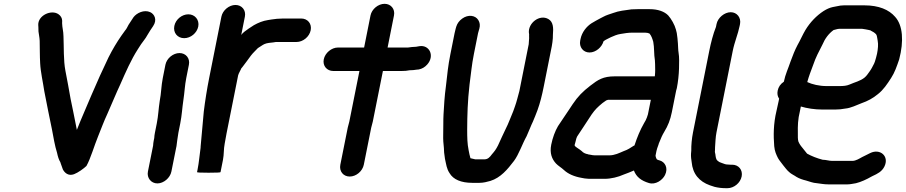

<svg xmlns="http://www.w3.org/2000/svg" viewBox="-20 -779 4746 1006"><path d="M180.4 -648.3 181.1 -636.7C181.4 -628.2 181.6 -620.8 181.6 -614.2C183.2 -598.8 186.9 -585.8 187.9 -565.5C188.7 -531.3 188.3 -484.1 190.4 -447.7C192.7 -400.4 205.5 -346.9 212.1 -301C224.4 -239.3 239.5 -159.5 252.2 -101.2C259.7 -61.1 267.5 -14.1 278.8 21.2C283.1 41.1 287.8 57.7 296.7 71.7L296.5 72.5L309.3 108.5C318.1 125.8 337.8 144.9 367.8 133.8C388.9 125.9 419.1 104 432.9 90.6C454.5 52.7 474.5 -17.8 493.8 -64.2C510.8 -106.2 524.2 -143.2 542.4 -182.1C558.6 -218.2 592.4 -299.5 610.3 -336.9C638.9 -402.1 667.4 -466.9 701.9 -520.5L719.3 -547.5C731.8 -566.1 741.5 -575.1 751.7 -594.3C761.1 -610.9 772.2 -627.4 782.2 -642C805.3 -675.9 788.7 -705.6 766.8 -715.4C734.6 -729.8 696.1 -710.9 679.5 -688.8C670.9 -676.1 662.9 -662.6 653.6 -649.2C648.6 -641 643.1 -626.7 635.7 -619.5C630.4 -612.9 623.9 -603.9 616.3 -592.5C591 -556 570.3 -521.3 548.5 -478.2C516.7 -411.6 490.2 -353.6 458.9 -280.2C429.9 -209.9 409.5 -167.2 382.7 -98.4C380.2 -112.8 377.6 -126.3 374.7 -138.9C365.9 -179.8 360.6 -213.4 350 -260.4C340.1 -316.1 333.2 -355.3 322.6 -408.9C312.3 -463.1 315 -530.9 312.6 -589C312.2 -618 306 -632.5 305.4 -658.2L305.8 -670C305.3 -684.3 298.8 -695.9 286.2 -704.6C248.9 -730.3 178.8 -698.5 180.4 -648.3Z M846.8 -440 832.9 -370C824.6 -328.7 825 -290.5 816.9 -250C810.2 -207.7 809.9 -174.8 801.4 -132L791.8 -84C789.8 -74 788.6 -64.7 788.2 -56L785.4 -42C783.7 -33.3 782.6 -24.7 782.2 -16L755 120C748.5 153 771.6 182 804.7 182C837.7 182 871.5 153 878 120L902.8 -4C906.4 -16.9 905.9 -29.5 908.4 -42C911 -54.9 912.1 -70.8 914.8 -84L924.4 -132C933.3 -176.8 934.2 -210.6 940.9 -255C946.9 -292.7 948.2 -331.7 955.9 -370L969.8 -440C976.5 -473.3 954 -501 920.5 -501C887.1 -501 853.5 -473.3 846.8 -440ZM893.4 -643C886.3 -607.8 909.7 -579 945.1 -579C979.1 -579 1011.9 -605.8 1018.8 -640C1025.7 -674.8 1001.3 -704 967 -704C933.1 -704 900.2 -677.2 893.4 -643Z M1140.1 -692 1076.3 -372C1064.2 -311.6 1054.5 -249.1 1047.7 -194C1042.8 -131.6 1036 -71.7 1031.2 -11C1031.5 -9 1031.4 -7 1031 -5C1025.4 33.8 1022.8 71.3 1015.2 109L1012.4 123C1012 125 1032.2 126 1072.8 126C1114.2 126 1135 125 1135.4 123L1148.2 59C1154.2 29.3 1151.2 4.1 1157.4 -27C1160.2 -44.3 1163.4 -62 1167 -80L1227.7 -384C1229.6 -393.8 1242.8 -414.7 1243.8 -420C1245.6 -422 1247.8 -424.7 1250.4 -428C1268.2 -452.3 1277.5 -463.1 1294.2 -487C1307 -503.9 1317.5 -511.8 1331.2 -527C1344.7 -534.9 1354.8 -543.2 1365.4 -548C1378.8 -554.1 1396.3 -555.1 1413.2 -557L1425.6 -559H1533.6C1567.7 -559 1601.1 -586.5 1607.9 -620.5C1614.7 -654.5 1592.3 -682 1558.2 -682H1463.2C1455.8 -682 1448.8 -681.7 1442 -681C1434.6 -681 1427.2 -680.3 1419.6 -679L1403.2 -677C1396.9 -675.7 1390.7 -674.7 1384.6 -674C1356.7 -669.8 1332.2 -659.4 1310.2 -647L1282.6 -629C1267 -618.2 1252.2 -607.7 1244 -596L1263.1 -692C1269.8 -725.3 1247.3 -753 1213.8 -753C1180.4 -753 1146.8 -725.3 1140.1 -692Z M1921.3 -698 1887.8 -530H1750.8C1716.9 -530 1683.1 -501.6 1676.4 -468C1669.7 -434.4 1692.4 -407 1726.3 -407H1863.3L1810.3 -142C1808.4 -132.3 1803.9 -119.5 1802 -110L1763.2 84C1756.4 118.1 1778.4 146 1812.4 146C1846.3 146 1879.4 118.1 1886.2 84L1925 -110C1926.8 -119.3 1931.3 -131.6 1933.3 -142L1986.3 -407H2084.3C2100.3 -407 2113.2 -408 2127.1 -411H2130.1C2140.7 -411 2151.6 -412 2162.7 -414L2173.9 -415C2191.2 -418.3 2206.1 -427 2218.5 -441C2259 -486.4 2230 -545.5 2177.2 -537L2165.8 -535C2163.7 -534.3 2161.9 -534 2160.6 -534C2145.4 -534 2130.6 -531.6 2117.8 -530H2010.8L2044.3 -698C2051 -731.3 2028.5 -759 1995 -759C1961.6 -759 1928 -731.3 1921.3 -698Z M2401.6 -681.5C2386.4 -670.5 2376.1 -656.7 2370.8 -640L2367.6 -629C2365 -619.7 2363.1 -611.7 2361.8 -605L2340 -496C2326.8 -429.5 2324.5 -395.9 2316.5 -328C2309.2 -275.9 2306.3 -222.2 2303.9 -180C2302 -150 2303.4 -106.5 2302.2 -76C2301.5 -44.6 2303.1 -28.7 2305.8 -4L2307 20C2308.1 31.3 2309.5 42.3 2311.4 53C2318.3 82.9 2319.8 104.8 2335.4 128C2354.8 161.7 2396.6 179 2454.3 179H2492.3C2513 179 2532.2 173.8 2549.3 169C2603.5 152 2639.2 108.6 2673.2 64C2698.4 30.4 2717.1 -26.1 2739 -65C2747.8 -83 2762.7 -123.1 2772.3 -142C2781.5 -162.4 2787.7 -180.4 2796.3 -202C2809.8 -238.9 2820.3 -281.8 2828.5 -323L2871 -536C2874.2 -551.8 2875.4 -565.4 2876.6 -579L2877 -596C2880.3 -633.4 2878.9 -664.2 2853.6 -679C2807.4 -705.9 2746.5 -658.1 2751.2 -607C2751.9 -602.8 2753.3 -597.5 2752.2 -592C2752.1 -588 2752.1 -583.3 2752.4 -578L2751.2 -562C2750.8 -556.7 2750.5 -551.7 2750.2 -547L2701.3 -302C2693.8 -275.7 2687.4 -246.7 2678.3 -222L2669.1 -196C2657.8 -170.7 2643.5 -129.7 2629.8 -104C2618.3 -81.6 2601.8 -43.2 2589.4 -17C2577.9 5.4 2571.5 13.2 2557 30C2546.5 44.2 2536.8 56 2516.8 56H2470.8C2465 55.1 2452.6 52 2445 50C2441.3 37.6 2438.2 23.4 2435.4 8C2428.2 -27.9 2428.1 -56.9 2427.8 -99C2428.3 -177.9 2430 -247 2440.3 -337C2449.5 -402.9 2450.8 -434.6 2463 -496L2484.8 -605C2485.4 -608.3 2486.6 -612.7 2488.4 -618L2491.6 -629C2496.2 -645.7 2494.4 -660.7 2486.1 -674C2470.3 -699.2 2433.2 -704.4 2401.6 -681.5Z M3414.8 36 3419.6 12C3421.2 7.3 3422.5 2.7 3423.4 -2C3425.9 -8 3428.2 -14.3 3430.2 -21C3431 -25 3432.5 -29.3 3434.8 -34C3443 -54.7 3449.7 -70.6 3460.8 -89C3479.7 -119.9 3492 -150.4 3500.1 -191L3522.7 -304C3523.5 -308 3524.7 -312.3 3526.3 -317C3533 -350.7 3536.8 -387.6 3537.8 -420C3538.3 -446.3 3539.7 -480.1 3535.4 -503C3533 -516.5 3533.3 -535.9 3532 -551L3529.6 -579C3528.4 -589.7 3527.2 -598.7 3526 -606L3521.6 -624C3515.3 -648.5 3497 -680.6 3481.3 -698C3461.6 -718.6 3427.4 -731 3383.9 -731H3320.9C3310.9 -731 3300.2 -730.7 3288.7 -730C3253.6 -725.1 3222.4 -722.2 3192.9 -711C3173.9 -704.5 3157.3 -700 3140.9 -691L3125.4 -683C3113.3 -677.1 3091 -664 3079.2 -657C3053.9 -640.7 3029 -611 3021.8 -575L3020 -566C3013.4 -533 3035.6 -504 3068.6 -504C3102.2 -504 3133.6 -531.8 3142.4 -563C3147.7 -567.4 3156.4 -572.1 3160.6 -574L3180.6 -584C3194.2 -590.2 3214 -598.6 3231 -601C3250.4 -604.4 3272 -608 3294.4 -608H3359.4C3362.7 -608 3366 -607.7 3369.2 -607C3374.7 -607 3379.3 -604.1 3383.4 -603C3394 -589.8 3398 -576 3402.8 -560C3408.7 -530.8 3406 -492.6 3411.4 -463L3412.4 -443C3412.8 -420.8 3413.7 -404.8 3411.3 -382L3410.7 -379H3200.7C3140.5 -379 3113.6 -361.6 3072.9 -330C3033.3 -299.4 3007.8 -273.9 2980.5 -233L2963.3 -207C2943.3 -178.4 2923.2 -146.1 2903.6 -118C2888.2 -91.7 2875.4 -57.1 2868.2 -21C2859.2 24.1 2872 54.9 2893.4 78C2904.8 90 2922.3 100 2933.8 111C2956 132.1 2988.4 146.3 3027.5 153L3043.9 156C3051.1 156.7 3058.6 157.3 3066.5 158H3147.5C3181.9 158 3219.9 148.3 3246.8 136C3263.8 129.7 3285.4 121.6 3300 115L3301.2 114C3314.2 148.9 3340.7 168.1 3380.1 180C3414.6 190.7 3451.2 164.9 3464.4 138C3482.7 100.8 3463.9 69.8 3437.6 62C3432.6 60.5 3428 59.4 3423.6 57H3422.6C3418.6 52 3415.2 43 3414.8 36ZM3390.1 -256 3374.9 -180 3369.7 -164C3365.8 -153.2 3361.2 -144.1 3354.7 -134C3334 -97.8 3318.3 -59.7 3304.4 -17L3300 -15L3276 0C3267.2 4.7 3259.1 9.3 3247.4 13C3224.8 22.5 3201 35 3172 35H3097C3093 35 3089.1 34.7 3085.2 34L3068.8 31C3065.5 31 3062.6 30.3 3060.2 29C3048.3 27.3 3034.7 20.9 3028.4 13C3022.1 7.7 3014.3 2 3004.8 -4C2999.2 -8 2992.4 -11.9 2990.6 -18L2991.2 -21C2991.9 -24.3 2993 -28.3 2994.6 -33C2997 -45.2 3001.3 -62.3 3008 -70C3025.6 -98.1 3047.9 -128.7 3065.3 -157L3079.7 -179C3098.2 -205.3 3110.6 -217.3 3136.7 -239C3145.2 -245 3151.8 -249.7 3156.5 -253L3162.9 -255C3163.7 -255.7 3164.4 -256 3165.1 -256Z M3734.4 -653 3731.4 -638C3716.5 -600.8 3704.8 -555.2 3696 -511L3611 -85C3604.7 -53.6 3601.4 -17.2 3602 10L3600.6 27C3599.9 41.8 3601.8 57.4 3604 70C3609.4 132.2 3643.5 172 3699.7 192L3724.1 200C3741.6 204.3 3760.9 207 3782.7 207H3791.7C3825.8 207 3859.2 179.5 3866 145.5C3872.7 111.5 3850.4 84 3816.2 84H3807.2C3803.2 84 3798.3 83.7 3792.4 83C3787.8 83 3783.2 82.3 3778.8 81L3762 75C3753.1 72.3 3746.9 69.4 3741.2 64C3730.7 58.2 3729.8 41 3728.2 29C3727.2 24.1 3724.6 17 3726.2 9L3726.6 -8C3728.4 -31.9 3729.1 -60.8 3734 -85L3819 -511C3828.8 -560.2 3846.7 -599.6 3855.6 -644L3857.4 -653C3864 -686 3841.8 -715 3808.7 -715C3775.7 -715 3741 -686 3734.4 -653Z M4290.4 58C4260.2 50.1 4231.8 38.8 4208.8 26L4176 -15C4170.1 -22.3 4167.9 -28.2 4163.4 -37C4159.9 -48.7 4160.2 -63.7 4160.4 -82C4159.7 -119.3 4160.3 -152.7 4171.3 -197L4176.1 -221C4208.3 -211.3 4248.4 -205 4289.9 -205H4355.9C4374.4 -205 4391.6 -206.9 4407.9 -210C4439.1 -212.8 4467.5 -228.4 4493.5 -238C4527.1 -249.7 4554.3 -264.5 4580.1 -286C4609.1 -308.8 4628.4 -338.3 4648.9 -370C4667.8 -398.9 4678.5 -430.4 4691.4 -468C4716.4 -563.4 4710.8 -646.2 4669.9 -691C4637.7 -728.3 4584.7 -751 4508.9 -751H4401.9C4389.9 -751 4377.3 -749.3 4363.9 -746L4343.1 -742C4327.8 -738.7 4311.7 -731.7 4294.9 -721C4257.8 -696.8 4224.8 -662.5 4200.2 -622C4186.5 -599.2 4172.1 -566.1 4158.2 -542C4144.7 -516.7 4133.5 -487.7 4122.2 -457C4110.6 -421.6 4094.8 -389.8 4087.1 -351C4069.3 -339 4058.5 -323.3 4054.7 -304C4051.5 -288 4054 -274 4062.3 -262L4059.7 -249C4055.4 -231 4051.8 -214.3 4048.7 -199C4031.8 -128.9 4032.3 -67.8 4036.6 -13C4039.1 13.8 4046.9 30.4 4056.2 49C4063.4 62.6 4075.6 75.1 4084.4 88L4098 105C4103.9 112.3 4109.7 118.3 4115.4 123C4125.3 132.7 4141.3 139.3 4153.5 148C4167.4 156.4 4185 162.5 4203.7 167C4223 172.1 4237.4 179.5 4260.9 181C4280.5 183.2 4297.3 187 4318.7 187H4421.7C4435.3 187 4452.1 182.8 4464.9 181C4490.8 174.8 4523 159.7 4544.7 147C4547.7 145 4550.3 143.7 4552.5 143C4577.6 131.5 4600.7 120 4613.7 94C4640.9 39.5 4591.3 -2.5 4539.4 23C4526.1 30.8 4511.3 36 4497.2 44C4484.2 51 4464.4 64 4446.2 64H4340.2C4324.1 64 4307.4 58 4290.4 58ZM4377.4 -628H4497.4C4504.4 -626.7 4509.9 -625.8 4513.9 -625.5C4522.9 -624.7 4531.7 -621.2 4540.8 -620L4541.6 -619L4557.8 -610C4561.9 -607.3 4565.9 -604 4569.8 -600C4570.7 -598 4571.7 -596.3 4572.8 -595C4575.9 -587.2 4577.2 -572 4578.8 -565C4582.4 -547.1 4580.3 -522.2 4575.4 -498C4572.6 -483.9 4567.7 -468.1 4564 -456L4560 -446C4552 -431 4546.5 -418.3 4537 -405.5C4528.3 -393.8 4521.7 -382.4 4510.5 -373C4487.8 -354.1 4457.9 -348.2 4431.1 -336C4417.3 -329.7 4399 -328 4380.5 -328H4311.5C4272.1 -328 4235 -337.1 4209.7 -349C4214.2 -365 4218.7 -379.3 4223.3 -392L4240.4 -438C4254.8 -480.7 4269.9 -506.9 4288.6 -544C4302.9 -577.8 4322.5 -603.6 4348.2 -622H4349.2C4357.9 -623.7 4368.1 -628 4377.4 -628Z"/></svg>

Font: Smoothie
Style: It
Weight: 400
Foundry: Cannot Into Space Fonts
Version: Version 0.8